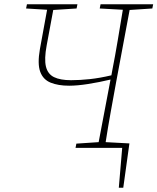

<svg xmlns="http://www.w3.org/2000/svg" viewBox="-20 -697 742 905"><path d="M336 0 340 -20 445 -27 501 -322Q446 -309 395 -301Q344 -293 306 -293Q254 -293 218.5 -307.5Q183 -322 169.5 -359Q156 -396 168 -465L202 -651L103 -657L107 -677H345L341 -657L231 -650L200 -483Q188 -419 196.5 -383.5Q205 -348 234.5 -333.5Q264 -319 315 -319Q356 -319 403 -324Q450 -329 505 -342L509 -364Q523 -435 535 -507Q547 -579 559 -651L450 -657L454 -677H702L698 -657L591 -650L528 -313Q515 -242 502 -170Q489 -98 478 -27L590 -21L561 188H540L556 0Z"/></svg>

Font: Source Serif Pro ExtraLight
Style: Italic
Weight: 200
Italic angle: -12°
Designer: Frank Grießhammer
Foundry: Adobe Systems Incorporated
Version: Version 3.001;hotconv 1.0.111;makeotfexe 2.5.65597